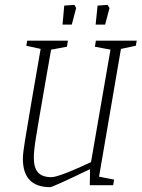

<svg xmlns="http://www.w3.org/2000/svg" viewBox="-20 -761 582 789"><path d="M477 -560 387 -35 449 -23 445 0H349L350 -66Q197 8 186 8Q74 8 74 -109Q74 -130 82.5 -182.5Q91 -235 111 -352L147 -560L88 -573L92 -594H259L255 -569L190 -557L171 -449Q136 -248 127.5 -194.5Q119 -141 119 -113Q119 -71 136.5 -52Q154 -33 191 -33Q209 -33 259 -53Q309 -73 354 -95L434 -557L370 -569L374 -594H542L538 -573ZM244 -738 286 -741 293 -728 275 -660H237ZM381 -738 422 -741 430 -728 412 -660H373Z"/></svg>

Font: Grenze ExtraLight
Style: Italic
Weight: 275
Italic angle: -10°
Designer: Renata Polastri
Foundry: Omnibus-Type
Version: Version 1.002; ttfautohint (v1.8)